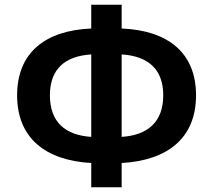

<svg xmlns="http://www.w3.org/2000/svg" viewBox="-20 -774 896 808"><path d="M492 -754H364V-654C170 -646 52 -552 52 -373C52 -194 170 -99 364 -88V14H492V-88C687 -99 805 -194 805 -373C805 -552 687 -646 492 -654ZM492 -545C601 -538 667 -485 667 -373C667 -260 601 -205 492 -198ZM364 -198C255 -205 190 -260 190 -373C190 -485 255 -538 364 -545Z"/></svg>

Font: Spoqa Han Sans Neo Bold
Style: Bold
Weight: 700
Designer: [Spoqa Han Sans Neo] Dong-huui Kim  Younghwa Kang  Yujin Lee  [Noto Sans] Ryoko NISHIZUKA  (kana & ideographs); Paul D. 
Foundry: Spoqa (http://www.spoqa-han-sans.com)
Version: Version 1.000